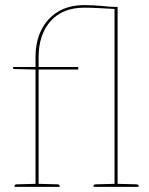

<svg xmlns="http://www.w3.org/2000/svg" viewBox="-20 -731 584 751"><path d="M119 0V-459L37 -461Q34 -461 32.5 -462Q31 -463 31 -465V-469H119V-507Q119 -569 142 -614.5Q165 -660 207.5 -685.5Q250 -711 310 -711Q343 -711 376 -708Q392 -706 406.5 -705Q421 -704 434 -704H440V0H428V-696Q414 -697 399.5 -697.5Q385 -698 371 -699Q355 -700 339.5 -700.5Q324 -701 310 -701Q225 -701 178 -648.5Q131 -596 131 -507V-469H286V-459H131V0ZM37 0V-5Q37 -7 39.5 -8.5Q42 -10 44 -10L121 -12L122 0ZM128 0 129 -12 206 -10Q208 -10 210.5 -8.5Q213 -7 213 -5V0ZM346 0V-5Q346 -7 348.5 -8.5Q351 -10 353 -10L430 -12L431 0ZM437 0 438 -12 515 -10Q517 -10 519.5 -8.5Q522 -7 522 -5V0Z"/></svg>

Font: Aleo Thin
Style: Regular
Weight: 250
Designer: Alessio Laiso
Foundry: Alessio Laiso
Version: Version 2.001;gftools[0.9.29]